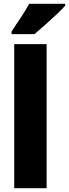

<svg xmlns="http://www.w3.org/2000/svg" viewBox="-20 -993 364 1013"><path d="M226 0H55V-760H226ZM324 -963Q308 -945 279.5 -918Q251 -891 219.5 -863Q188 -835 162 -813H41V-827Q65 -863 90.5 -901.5Q116 -940 134 -973H324Z"/></svg>

Font: Noto Sans Kannada Condensed Black
Style: Regular
Weight: 900
Width: 3
Designer: Jelle Bosma - Monotype Design Team
Foundry: Monotype Imaging Inc.
Version: Version 2.005; ttfautohint (v1.8.4.7-5d5b)